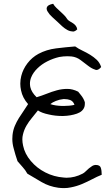

<svg xmlns="http://www.w3.org/2000/svg" viewBox="-20 -930 581 1011"><path d="M515.6 -9.8Q491.2 0 465.3 13.7Q439.5 27.3 411.6 39.1Q383.8 50.8 353.5 56.6Q335.9 60.5 317.4 60.5Q302.7 60.5 287.1 58.6Q238.3 51.8 199.2 28.8Q160.2 5.9 124 -15.6Q113.3 -35.2 99.6 -49.8Q85.9 -64.5 72.3 -81.1Q60.5 -115.2 51.8 -149.4Q44.9 -173.8 44.9 -198.2Q44.9 -208 45.9 -218.8Q48.8 -245.1 58.1 -267.1Q67.4 -289.1 79.6 -308.6Q91.8 -328.1 104.5 -346.2Q117.2 -364.3 127.9 -381.8Q98.6 -415 90.8 -454.1Q86.9 -471.7 86.9 -489.3Q86.9 -509.8 91.8 -529.3Q100.6 -565.4 124.5 -596.7Q148.4 -627.9 182.6 -646.5Q224.6 -668.9 275.4 -675.3Q326.2 -681.6 376 -685.5Q393.6 -672.9 414.6 -663.1Q435.5 -653.3 454.6 -641.6Q473.6 -629.9 489.3 -615.2Q504.9 -600.6 512.7 -577.1Q500 -561.5 487.3 -561.5Q484.4 -561.5 480.5 -563.5Q463.9 -568.4 444.8 -583Q425.8 -597.7 404.3 -613.8Q382.8 -629.9 356.4 -632.8Q345.7 -633.8 335 -633.8Q313.5 -633.8 292 -629.9Q258.8 -622.1 229 -606.9Q199.2 -591.8 176.8 -569.8Q154.3 -547.9 144.5 -523.4Q137.7 -506.8 137.7 -490.2Q137.7 -481.4 139.6 -471.7Q145.5 -444.3 172.9 -418Q199.2 -425.8 226.1 -436.5Q252.9 -447.3 279.8 -454.6Q306.6 -461.9 335 -461.9Q362.3 -461.9 391.6 -447.3Q398.4 -438.5 405.8 -429.7Q413.1 -420.9 418.5 -411.1Q423.8 -401.4 426.8 -391.6V-382.8Q426.8 -376 424.8 -368.2Q417 -342.8 384.8 -331.5Q352.5 -320.3 313.5 -319.3H305.7Q270.5 -319.3 237.3 -327.1Q199.2 -335 179.7 -348.6Q165 -329.1 148.4 -309.6Q131.8 -290 119.1 -268.1Q106.4 -246.1 100.6 -220.7Q97.7 -209 97.7 -196.3Q97.7 -180.7 101.6 -163.1Q110.4 -120.1 142.1 -82.5Q173.8 -44.9 218.8 -22Q263.7 1 315.4 4.9Q322.3 5.9 330.1 5.9Q374 5.9 415 -15.6Q422.9 -19.5 431.2 -27.8Q439.5 -36.1 448.2 -43.5Q457 -50.8 465.8 -56.2Q474.6 -61.5 483.4 -61.5Q505.9 -61.5 510.7 -46.9Q515.6 -32.2 515.6 -9.8ZM372.1 -377.9Q366.2 -396.5 349.6 -403.3Q335.9 -408.2 320.3 -408.2H313.5Q293 -406.2 273.9 -398.4Q254.9 -390.6 245.1 -381.8Q270.5 -373 307.6 -372.1H316.4Q347.7 -372.1 372.1 -377.9ZM386.7 -775.4Q375 -763.7 363.3 -763.7Q362.3 -763.7 362.3 -764.6Q348.6 -764.6 335 -772Q321.3 -779.3 307.6 -791.5Q293.9 -803.7 282.2 -815.4Q270.5 -826.2 254.9 -840.3Q239.3 -854.5 231.4 -868.2Q225.6 -876 225.6 -884.8Q225.6 -888.7 227.5 -892.6Q231.4 -904.3 259.8 -910.2Q266.6 -898.4 276.9 -888.7Q287.1 -878.9 297.4 -869.6Q307.6 -860.4 317.4 -850.6Q327.1 -840.8 335 -828.1Q340.8 -821.3 349.1 -816.9Q357.4 -812.5 365.2 -807.1Q373 -801.8 378.9 -794.4Q384.8 -787.1 386.7 -775.4Z"/></svg>

Font: Crafty Girls
Style: Regular
Weight: 400
Designer: Crystal Kluge
Foundry: Font Diner, Inc DBA Tart Workshop
Version: Version 1.000